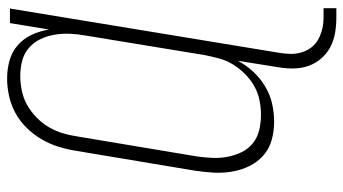

<svg xmlns="http://www.w3.org/2000/svg" viewBox="-233 -550 966 540"><g transform="rotate(-90 250.0 -280.0)"><path d="M471 183Q449 183 428 179.5Q407 176 388.5 166.5Q370 157 356 141Q342 125 335 105.5Q328 86 327.5 64Q327 42 331 19L349 -94Q337 -71 318.5 -51Q300 -31 276.5 -17Q253 -3 227.5 2.5Q202 8 178 8Q151 8 126 1Q101 -6 82.5 -22.5Q64 -39 53 -61.5Q42 -84 37.5 -109.5Q33 -135 34.5 -162Q36 -189 40 -215L96 -550Q100 -575 107.5 -599Q115 -623 128 -645.5Q141 -668 160 -687.5Q179 -707 202 -719.5Q225 -732 250 -737.5Q275 -743 299 -743Q326 -743 350.5 -736Q375 -729 393.5 -712.5Q412 -696 422.5 -673Q433 -650 437 -625L455 -735H496L372 19Q369 36 368.5 52.5Q368 69 372.5 84.5Q377 100 386.5 112.5Q396 125 410 132.5Q424 140 439.5 143.5Q455 147 471 147H497V183ZM197 -29Q217 -29 237.5 -33Q258 -37 277 -47.5Q296 -58 311.5 -73.5Q327 -89 338.5 -107.5Q350 -126 355.5 -146.5Q361 -167 365 -187L420 -522Q424 -544 425 -566Q426 -588 422.5 -609Q419 -630 410 -649Q401 -668 385.5 -681.5Q370 -695 349.5 -700.5Q329 -706 306 -706Q286 -706 264.5 -701.5Q243 -697 224.5 -686.5Q206 -676 189.5 -660Q173 -644 162 -625Q151 -606 145 -585.5Q139 -565 136 -544L80 -209Q77 -187 76 -165.5Q75 -144 79 -123Q83 -102 92 -83.5Q101 -65 117 -52Q133 -39 154 -34Q175 -29 197 -29Z"/></g></svg>

Font: Iosevka Curly Extralight
Style: Italic
Weight: 200
Italic angle: -9°
Monospace: yes
Designer: Belleve Invis
Foundry: Belleve Invis
Version: Version 22.1.2; ttfautohint (v1.8.4)